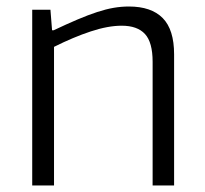

<svg xmlns="http://www.w3.org/2000/svg" viewBox="-20 -570 631 590"><path d="M79 -540H135L140 -477H145Q185 -496 218 -510Q251 -524 278.5 -533Q306 -542 329.5 -546Q353 -550 376 -550Q445 -550 480 -514.5Q515 -479 515 -403V0H449V-380Q449 -440 425.5 -465.5Q402 -491 354 -491Q312 -491 259 -473.5Q206 -456 146 -426V0H79Z"/></svg>

Font: Plata Sans Light
Style: Regular
Weight: 300
Designer: Pablo Impallari, Andres Torresi, & Cristiano Sobral
Foundry: Pablo Impallari, Andres Torresi, & Cristiano Sobral
Version: Version 1.00;December 28, 2019;FontCreator 12.0.0.2547 64-bi